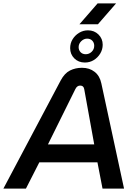

<svg xmlns="http://www.w3.org/2000/svg" viewBox="-59 -1113 793 1133"><path d="M-39 0 299 -638Q322 -681 354 -697Q386 -713 425 -713Q469 -713 499.5 -689Q530 -665 539 -621L673 0H546L516 -155H173L94 0ZM224 -261H497L438 -587Q436 -598 430 -603Q424 -608 414 -608Q405 -608 398 -603Q391 -598 386 -588ZM442 -744Q404 -744 379.5 -768.5Q355 -793 355 -829Q355 -858 369.5 -881.5Q384 -905 408 -919.5Q432 -934 460 -934Q497 -934 522 -909.5Q547 -885 547 -849Q547 -821 532.5 -797Q518 -773 494.5 -758.5Q471 -744 442 -744ZM447 -793Q467 -793 482 -807.5Q497 -822 497 -843Q497 -861 485.5 -873Q474 -885 455 -885Q436 -885 420.5 -870Q405 -855 405 -835Q405 -817 416.5 -805Q428 -793 447 -793ZM410 -970 517 -1093H626L519 -970Z"/></svg>

Font: MuseoModerno Thin Medium
Style: Italic
Weight: 500
Italic angle: -9°
Version: Version 1.003